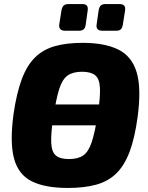

<svg xmlns="http://www.w3.org/2000/svg" viewBox="-20 -916 732 950"><path d="M95 -296V-399H578V-296ZM389 -704Q498 -704 565 -671Q632 -638 656 -559Q680 -480 661 -338Q647 -233 621 -164.5Q595 -96 554.5 -57Q514 -18 455 -2Q396 14 316 14Q203 14 137 -19Q71 -52 49.5 -131.5Q28 -211 47 -352Q62 -455 87.5 -523.5Q113 -592 153 -631.5Q193 -671 251 -687.5Q309 -704 389 -704ZM386 -561Q342 -561 315.5 -543Q289 -525 273.5 -477Q258 -429 244 -338Q231 -253 233.5 -208Q236 -163 257 -146Q278 -129 321 -129Q366 -129 392 -147Q418 -165 434 -213.5Q450 -262 464 -352Q477 -437 474.5 -482Q472 -527 450.5 -544Q429 -561 386 -561ZM386 -896Q403 -896 409.5 -888.5Q416 -881 414 -865L404 -794Q402 -778 394 -771Q386 -764 371 -764H302Q270 -764 273 -794L284 -864Q287 -881 295 -888.5Q303 -896 320 -896ZM570 -896Q587 -896 594 -888.5Q601 -881 599 -865L588 -795Q585 -778 578 -771Q571 -764 555 -764H486Q454 -764 458 -794L468 -864Q471 -882 479 -889Q487 -896 503 -896Z"/></svg>

Font: Exo 2 ExtraBold
Style: Italic
Weight: 800
Italic angle: -8°
Designer: Natanael Gama
Foundry: Natanael Gama
Version: Version 2.010